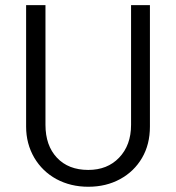

<svg xmlns="http://www.w3.org/2000/svg" viewBox="-20 -710 675 736"><path d="M196.3 -23.4Q142.6 -52.7 111.3 -105.5Q80.1 -159.2 80.1 -224.6V-690.4H154.3V-231.4Q154.3 -152.3 198.2 -105.5Q242.2 -58.6 318.4 -58.6Q391.6 -58.6 436.5 -105.5Q482.4 -153.3 482.4 -231.4V-690.4H554.7V-224.6Q554.7 -156.2 524.4 -104.5Q494.1 -52.7 440.4 -23.4Q386.7 5.9 318.4 5.9Q251 5.9 196.3 -23.4Z"/></svg>

Font: DINish
Style: Regular
Weight: 400
Designer: Bert Driehuis
Foundry: Playbeing
Version: Version 3.008; git-95204e4c-release